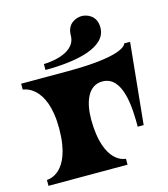

<svg xmlns="http://www.w3.org/2000/svg" viewBox="-110 -821 794 908"><g transform="rotate(-15 287.0 -367.5)"><path d="M301 -660C301 -720 349 -735 374 -735C398 -735 446 -720 446 -660C446 -562 294 -533 143 -533V-562C143 -562 301 -562 301 -660ZM535 -558C535 -558 532 -500 244 -500H15V-471C15 -471 134 -466 134 -250C134 -24 15 -29 15 -29V0H402V-29C402 -29 292 -29 291 -250C291 -335 318 -411 388 -411C490 -411 495 -253 495 -161H524L564 -558Z"/></g></svg>

Font: Ouroboros
Style: Regular
Weight: 400
Designer: Ariel Martín Pérez
Foundry: Velvetyne Type Foundry
Version: Version 2.001;hotconv 1.0.109;makeotfexe 2.5.65596